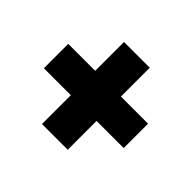

<svg xmlns="http://www.w3.org/2000/svg" viewBox="-115 -731 791 791"><g transform="rotate(45 280.0 -336.0)"><path d="M205 -575H355V-97H205ZM513 -407V-265H48V-407Z"/></g></svg>

Font: Roboto Serif Black
Style: Regular
Weight: 900
Designer: Greg Gazdowicz
Foundry: Commercial Type
Version: Version 1.008